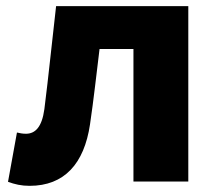

<svg xmlns="http://www.w3.org/2000/svg" viewBox="-20 -589 703 623"><path d="M76 14C189 14 253 -58 272 -185C284 -266 293 -349 303 -430H413V0H591V-569H162C149 -458 138 -345 124 -235C116 -176 94 -155 64 -155C53 -155 44 -157 35 -159L6 1C28 9 49 14 76 14Z"/></svg>

Font: Noto Sans JP Black
Style: Regular
Weight: 900
Designer: Ryoko NISHIZUKA  (kana, bopomofo & ideographs); Paul D. Hunt (Latin, Greek & Cyrillic); Sandoll Communications , Soo-you
Foundry: Adobe
Version: Version 2.002;hotconv 1.0.116;makeotfexe 2.5.65601